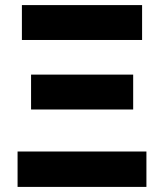

<svg xmlns="http://www.w3.org/2000/svg" viewBox="-20 -734 640 754"><path d="M66 -577V-714H538V-577ZM102 -304V-441H503V-304ZM49 0V-139H555V0Z"/></svg>

Font: Noto Sans Mono Extra
Style: Regular
Weight: 800
Designer: Monotype Design Team
Foundry: Monotype Imaging Inc.
Version: Version 1.900